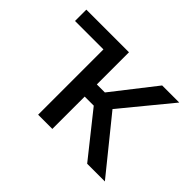

<svg xmlns="http://www.w3.org/2000/svg" viewBox="-110 -732 936 936"><g transform="rotate(45 358.0 -264.0)"><path d="M561.1 0 383.5 -223H321V0H223V-450.3H27V-528.4H321V-306.8H376.4L549.7 -528.4H667.6L459.9 -275.9L683.2 0Z"/></g></svg>

Font: Inter UI
Style: Regular
Weight: 400
Designer: Rasmus Andersson
Foundry: rsms
Version: Version 2.2